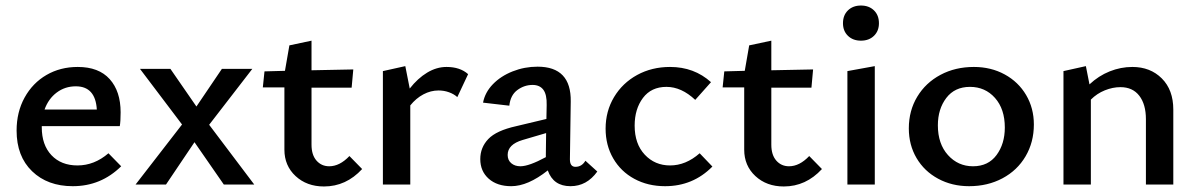

<svg xmlns="http://www.w3.org/2000/svg" viewBox="-20 -667 4329 694"><path d="M418 -66Q345 6 243 6Q152 6 96 -48Q40 -102 40 -195Q40 -262 69 -314.5Q98 -367 148 -396Q198 -425 261 -425Q337 -425 376.5 -381Q416 -337 416 -261Q416 -229 413 -211H131V-207Q131 -143 166 -106Q201 -69 260 -69Q321 -69 372 -113ZM141 -271H330Q325 -355 254 -355Q215 -355 185 -332.5Q155 -310 141 -271Z M638 -217 486 -418H596L690 -282L782 -418H892L736 -216L899 0H789L683 -153L580 0H470Z M1289 -56Q1231 7 1151 7Q1089 7 1048.5 -30.5Q1008 -68 1008 -126V-351H930L936 -409L1010 -411L1026 -503L1106 -520V-413L1257 -416L1251 -350H1106V-144Q1106 -107 1124 -86.5Q1142 -66 1170 -66Q1208 -66 1243 -103Z M1672 -399 1633 -316Q1621 -327 1603 -333.5Q1585 -340 1565 -340Q1537 -340 1510.5 -326Q1484 -312 1463 -286V0H1364V-410L1445 -428L1461 -347Q1490 -384 1524 -404.5Q1558 -425 1594 -425Q1643 -425 1672 -399Z M2139 -47Q2101 6 2042 6Q1980 6 1960 -51Q1888 6 1828 6Q1777 6 1746.5 -21Q1716 -48 1716 -92Q1716 -134 1745 -164.5Q1774 -195 1846 -211L1955 -237L1956 -287Q1957 -325 1944 -342.5Q1931 -360 1905 -360Q1875 -360 1850 -341.5Q1825 -323 1821 -285L1726 -296Q1733 -333 1761.5 -362.5Q1790 -392 1833 -409Q1876 -426 1923 -426Q2045 -426 2043 -300L2040 -91Q2040 -64 2060 -64Q2083 -64 2096 -86ZM1953 -99V-108L1954 -186L1869 -161Q1815 -145 1815 -107Q1815 -88 1828 -77Q1841 -66 1861 -66Q1892 -66 1953 -99Z M2169 -202Q2169 -265 2199.5 -316Q2230 -367 2283 -396Q2336 -425 2402 -425Q2489 -425 2550 -370L2493 -306Q2443 -353 2389 -353Q2334 -353 2304 -313Q2274 -273 2274 -213Q2274 -147 2310.5 -108Q2347 -69 2402 -69Q2459 -69 2509 -113L2555 -65Q2485 6 2384 6Q2322 6 2273 -20.5Q2224 -47 2196.5 -94.5Q2169 -142 2169 -202Z M2951 -56Q2893 7 2813 7Q2751 7 2710.5 -30.5Q2670 -68 2670 -126V-351H2592L2598 -409L2672 -411L2688 -503L2768 -520V-413L2919 -416L2913 -350H2768V-144Q2768 -107 2786 -86.5Q2804 -66 2832 -66Q2870 -66 2905 -103Z M3043 -410 3142 -428V0H3043ZM3027 -583Q3027 -612 3045 -629.5Q3063 -647 3092 -647Q3121 -647 3139 -629.5Q3157 -612 3157 -583Q3157 -555 3139 -537.5Q3121 -520 3092 -520Q3063 -520 3045 -537.5Q3027 -555 3027 -583Z M3265 -203Q3265 -267 3295.5 -317.5Q3326 -368 3379.5 -396.5Q3433 -425 3500 -425Q3562 -425 3611.5 -398Q3661 -371 3689 -323.5Q3717 -276 3717 -217Q3717 -153 3687 -102Q3657 -51 3603.5 -22.5Q3550 6 3483 6Q3421 6 3371 -21Q3321 -48 3293 -95.5Q3265 -143 3265 -203ZM3612 -206Q3612 -273 3576.5 -313Q3541 -353 3486 -353Q3431 -353 3400.5 -313Q3370 -273 3370 -214Q3370 -147 3406.5 -106.5Q3443 -66 3497 -66Q3552 -66 3582 -106.5Q3612 -147 3612 -206Z M4221 -271V0H4122V-236Q4122 -290 4098 -321Q4074 -352 4030 -352Q4002 -352 3973.5 -340.5Q3945 -329 3923 -307V0H3824V-410L3905 -428L3918 -362Q3951 -393 3991 -409Q4031 -425 4073 -425Q4138 -425 4179.5 -383.5Q4221 -342 4221 -271Z"/></svg>

Font: Ysabeau Semibold
Style: Regular
Weight: 600
Designer: Christian Thalmann (Catharsis Fonts)
Version: Version 0.003